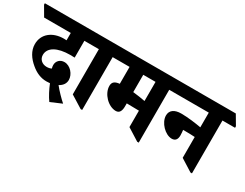

<svg xmlns="http://www.w3.org/2000/svg" viewBox="-141 -1094 2104 1652"><g transform="rotate(30 911.5 -267.5)"><path d="M393 91 503 44C472 17 422 -33 389 -75C425 -94 444 -122 444 -157C444 -212 394 -272 335 -272C293 -272 263 -242 263 -202C263 -191 265 -180 268 -169C256 -163 240 -159 222 -159C175 -159 142 -190 142 -233C142 -306 220 -350 347 -350C360 -350 379 -350 391 -349V-516H542V-531L485 -626H-65V-612L-9 -516H256V-443C247 -443 238 -444 230 -444C117 -444 36 -380 36 -279C36 -212 75 -156 128 -112C176 -71 227 -50 282 -50C294 -50 306 -51 317 -52C337 -2 365 52 393 91Z M657 9H672V-516H796V-531L740 -626H411V-612L467 -516H535V-67Z M926 -128C964 -128 976 -160 976 -203V-232C979 -232 982 -232 984 -232C1015 -232 1063 -231 1098 -230V-67L1219 9H1234V-516H1358V-531L1302 -626H661V-612L718 -516H840V-348C795 -343 771 -328 771 -288C771 -210 850 -128 926 -128ZM976 -344V-516H1098V-326C1064 -333 1020 -339 976 -344Z M1462 -162C1497 -162 1514 -184 1514 -223C1514 -242 1512 -261 1510 -277C1514 -277 1517 -277 1522 -277C1563 -277 1596 -276 1627 -274V-67L1748 9H1763V-516H1888V-531L1832 -626H1228V-612L1284 -516H1627V-370C1573 -380 1491 -391 1427 -391C1358 -391 1320 -362 1320 -311C1320 -240 1397 -162 1462 -162Z"/></g></svg>

Font: Noto Serif Devanagari SemiCondensed ExtraBold
Style: Regular
Weight: 800
Width: 4
Designer: Universal Thirst, Indian Type Foundry and the Monotype Design Team
Foundry: Monotype Imaging Inc.
Version: Version 2.004